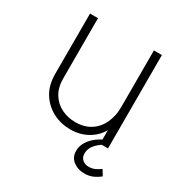

<svg xmlns="http://www.w3.org/2000/svg" viewBox="-162 -650 893 937"><g transform="rotate(30 285.0 -181.0)"><path d="M275 12Q330 12 372.5 -12.5Q415 -37 437 -77V0H482V-526H437V-206Q437 -158 419 -118Q401 -78 365.5 -54.5Q330 -31 279 -31Q237 -31 201 -48.5Q165 -66 143.5 -101Q122 -136 122 -186V-526H77V-186Q77 -122 105 -78Q133 -34 178 -11Q223 12 275 12ZM442 164Q468 164 489 155Q510 146 528 131L509 100Q496 110 480 117.5Q464 125 445 125Q424 125 409.5 113Q395 101 395 79Q395 48 418 24Q441 0 478 -19V-30H449Q403 -9 378 22Q353 53 353 88Q353 123 379 143.5Q405 164 442 164Z"/></g></svg>

Font: Plus Jakarta Sans ExtraLight
Style: Regular
Weight: 200
Designer: Gumpita Rahayu
Foundry: Tokotype
Version: Version 2.004; ttfautohint (v1.8.3)